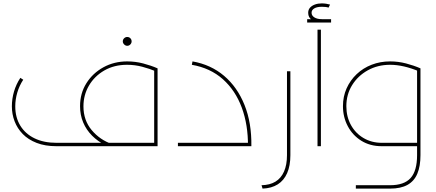

<svg xmlns="http://www.w3.org/2000/svg" viewBox="-20 -862 2569 1132"><path d="M602 -20V0H313Q246 0 196 -19.5Q146 -39 114 -72Q82 -105 66 -147Q50 -189 50 -235Q50 -279 62.5 -322Q75 -365 100 -403L117 -392Q94 -357 82 -316.5Q70 -276 70 -235Q70 -170 99.5 -121.5Q129 -73 183.5 -46.5Q238 -20 313 -20ZM319 0Q305 0 302 -3Q299 -6 299 -10Q299 -15 302 -17.5Q305 -20 319 -20ZM319 0V-20H889V-459H909V0ZM602 -6Q557 -28 523 -62Q489 -96 470.5 -140Q452 -184 452 -236Q452 -312 489.5 -371.5Q527 -431 590 -465.5Q653 -500 730 -500Q778 -500 824 -488Q870 -476 909 -459L900 -441Q862 -457 818.5 -468.5Q775 -480 729 -480Q653 -480 595 -446.5Q537 -413 504.5 -357.5Q472 -302 472 -235Q472 -153 520.5 -95Q569 -37 642 -12ZM730 -592Q720 -592 712 -600Q704 -608 704 -618Q704 -629 712 -636.5Q720 -644 730 -644Q741 -644 748.5 -636.5Q756 -629 756 -618Q756 -608 748.5 -600Q741 -592 730 -592Z M1442 0Q1443 -126 1405.5 -227.5Q1368 -329 1294 -395Q1220 -461 1111 -480L1115 -500Q1223 -481 1301 -415Q1379 -349 1421.5 -243.5Q1464 -138 1462 0ZM1029 0V-20H1458V0Z M1522 230Q1571 229 1604 209Q1637 189 1654.5 149.5Q1672 110 1672 53V-442H1692V53Q1692 115 1673 158.5Q1654 202 1617.5 225Q1581 248 1528 250Z M1852 0V-687H1872V0ZM1878 -729Q1844 -729 1820.5 -743.5Q1797 -758 1797 -786Q1797 -805 1808 -817Q1819 -829 1837 -835.5Q1855 -842 1877 -842Q1890 -842 1903 -840Q1916 -838 1926 -835L1917 -817Q1909 -820 1898.5 -821Q1888 -822 1877 -822Q1849 -822 1833 -812.5Q1817 -803 1817 -787Q1817 -770 1833.5 -759.5Q1850 -749 1878 -749ZM1791 -729V-749H1932V-729Z M2078 250V230H2280Q2363 230 2401 187.5Q2439 145 2439 53V-458L2459 -459V53Q2459 118 2440.5 162Q2422 206 2382.5 228Q2343 250 2280 250ZM2231 0Q2162 0 2110.5 -32Q2059 -64 2030.5 -118Q2002 -172 2002 -236Q2002 -293 2023.5 -341Q2045 -389 2083 -425Q2121 -461 2171.5 -480.5Q2222 -500 2280 -500Q2328 -500 2374 -488Q2420 -476 2459 -459L2451 -441Q2358 -480 2280 -480Q2207 -480 2148.5 -447.5Q2090 -415 2056 -360Q2022 -305 2022 -236Q2022 -174 2049 -125Q2076 -76 2123.5 -48Q2171 -20 2231 -20H2455V0Z"/></svg>

Font: Alexandria Thin
Style: Regular
Weight: 250
Designer: Mohamed Gaber
Foundry: Kief Type Foundry
Version: Version 5.100